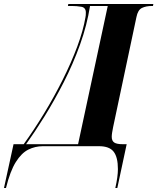

<svg xmlns="http://www.w3.org/2000/svg" viewBox="-103 -734 790 964"><path d="M-83 210 -35 -10H16Q68 -82 118.5 -165Q169 -248 212 -334Q255 -420 285 -500.5Q315 -581 326 -647Q327 -652 327.5 -657Q328 -662 328 -671Q328 -696 305.5 -700Q283 -704 258 -704H238L240 -714H667L665 -704H660Q630 -704 609.5 -694Q589 -684 582 -648L465 -96Q462 -81 460 -68.5Q458 -56 458 -47Q458 -27 470.5 -18.5Q483 -10 513 -10H533L486 210H476Q489 153 489 115Q489 55 467.5 27.5Q446 0 394 0H112Q74 0 39.5 17Q5 34 -23.5 79.5Q-52 125 -73 210ZM28 -10H289L438 -704H349Q334 -608 299 -510.5Q264 -413 217 -321Q170 -229 120.5 -149.5Q71 -70 28 -10Z"/></svg>

Font: Noto Serif Display ExtraCondensed ExtraBold
Style: Italic
Weight: 800
Width: 2
Italic angle: -12°
Designer: Monotype Design Team
Foundry: Monotype Imaging Inc.
Version: Version 2.009